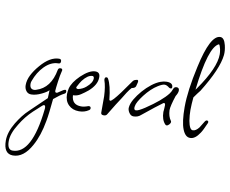

<svg xmlns="http://www.w3.org/2000/svg" viewBox="-149 -773 1559 1299"><g transform="rotate(10 631.0 -123.5)"><path d="M18 393Q-46 393 -46 301Q-46 244 -6 177Q11 149 31 123Q51 97 76 74L184 -30Q185 -51 185.5 -64.5Q186 -78 186 -85Q174 -71 139 -54Q100 -35 68 -35Q46 -35 33.5 -51.5Q21 -68 21 -91Q21 -125 38.5 -160Q56 -195 88 -232Q151 -306 214 -306Q229 -306 229 -290Q229 -274 214 -274Q163 -274 118 -228Q78 -187 56 -126Q52 -117 52 -106Q52 -69 82 -69Q90 -69 97 -72Q194 -102 217 -230Q220 -244 234 -244Q247 -244 247 -233Q247 -231 246.5 -228.5Q246 -226 245 -223Q242 -213 238.5 -193Q235 -173 232 -151Q229 -129 227 -111.5Q225 -94 225 -88Q225 -76 235 -76Q241 -76 245 -80Q254 -85 274 -99Q284 -106 291 -106Q299 -106 299 -94Q299 -83 289 -79Q275 -72 257.5 -59.5Q240 -47 220 -30Q215 22 210.5 60Q206 98 201 124Q183 227 144 297Q92 393 18 393ZM10 361Q142 361 176 51Q176 48 176.5 45Q177 42 177 40Q177 21 168 21Q161 21 149 33Q139 43 128.5 52Q118 61 101 77Q52 123 17 182Q-26 250 -26 302Q-26 361 10 361Z M406 21Q362 21 334.5 -6Q307 -33 307 -79Q307 -89 308.5 -99Q310 -109 312 -119Q323 -162 373 -211Q429 -264 470 -264Q504 -264 502 -226Q501 -177 448 -130Q425 -111 400.5 -95Q376 -79 349 -79H348Q351 -14 415 -14Q436 -14 462 -24Q464 -25 468 -25Q481 -25 481 -12Q481 -3 472 2Q444 21 406 21ZM375 -126Q406 -133 428 -152Q467 -185 467 -215V-217Q467 -224 462 -228Q457 -232 455 -230Q424 -230 389 -185Q384 -178 377 -166.5Q370 -155 362 -139Q361 -137 361 -135Q361 -126 375 -126Z M576 19Q557 19 557 4V-109Q554 -176 540 -215Q539 -217 539 -222Q539 -238 552 -238Q558 -238 562 -231Q586 -190 596 -91Q599 -86 603 -86Q616 -86 667 -155L729 -242Q737 -253 751 -255Q755 -257 757 -257Q766 -257 766 -247Q766 -245 765.5 -242Q765 -239 764 -235L758 -212Q752 -199 731 -196Q719 -184 702 -158L676 -116Q662 -96 643 -65Q624 -34 599 7Q593 19 576 19Z M1007 12Q1002 12 998 8Q971 -20 970 -74Q970 -78 971 -83.5Q972 -89 972 -96L973 -117V-120Q973 -138 960 -133Q940 -119 906.5 -92.5Q873 -66 826 -28Q806 -9 775 -9Q757 -9 744.5 -28.5Q732 -48 735 -66Q738 -92 756 -122.5Q774 -153 800.5 -183.5Q827 -214 857.5 -237.5Q888 -261 916 -271Q927 -275 937 -277Q947 -279 957 -279Q1000 -279 1000 -249Q1000 -239 992 -239Q989 -239 986 -239.5Q983 -240 980 -242Q962 -257 947 -257Q932 -257 903 -239Q880 -225 858 -204Q836 -183 816 -157Q797 -132 786 -112.5Q775 -93 773 -78Q772 -74 772 -68Q772 -52 785 -52Q801 -52 845 -81Q950 -151 991 -205Q1001 -218 1009 -240Q1014 -254 1030 -254Q1048 -254 1048 -234Q1048 -218 1033 -194Q1009 -121 1009 -93Q1011 -50 1030 -24Q1033 -21 1033 -16Q1033 -7 1024 2.5Q1015 12 1007 12Z M1179 68Q1145 69 1125.5 19Q1106 -31 1106 -131Q1106 -188 1115.5 -258.5Q1125 -329 1144 -414Q1193 -640 1262 -640Q1289 -640 1301 -591Q1310 -554 1307 -524Q1297 -427 1192 -258Q1185 -250 1175.5 -237Q1166 -224 1153 -206Q1151 -183 1149.5 -161Q1148 -139 1148 -119Q1148 -83 1154 -45Q1165 14 1187 14Q1208 14 1229 -13L1258 -60Q1263 -68 1271 -68Q1281 -68 1281 -58Q1281 -56 1280.5 -54Q1280 -52 1279 -50Q1268 -25 1259.5 -7.5Q1251 10 1244 20Q1213 68 1179 68ZM1261 -590Q1192 -560 1158 -260Q1161 -263 1167 -272Q1278 -430 1278 -524Q1278 -531 1277 -539.5Q1276 -548 1274 -559Q1268 -586 1261 -590Z"/></g></svg>

Font: Square Peg
Style: Regular
Weight: 400
Designer: Robert E. Leuschke
Foundry: Robert E. Leuschke
Version: Version 1.010; ttfautohint (v1.8.4.7-5d5b)